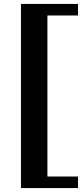

<svg xmlns="http://www.w3.org/2000/svg" viewBox="-20 -740 418 980"><path d="M378 -661H222V161H378V220H87V-720H378Z"/></svg>

Font: Sarpanch SemiBold
Style: Regular
Weight: 600
Designer: Manushi Parikh (Devanagari and Latin), Jyotish Sonowal (Devanagari)
Foundry: Indian Type Foundry
Version: Version 2.004;PS 1.0;hotconv 1.0.78;makeotf.lib2.5.61930; tt